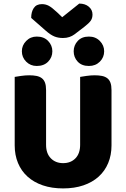

<svg xmlns="http://www.w3.org/2000/svg" viewBox="-20 -1035 704 1071"><path d="M602 -224Q602 -170 583.5 -125.5Q565 -81 530 -49.5Q495 -18 445 -1Q395 16 332 16Q269 16 219 -1Q169 -18 134 -49.5Q99 -81 80.5 -125.5Q62 -170 62 -224V-606Q73 -608 97 -611.5Q121 -615 143 -615Q166 -615 183.5 -611.5Q201 -608 213 -599Q225 -590 231 -574Q237 -558 237 -532V-227Q237 -179 263.5 -152Q290 -125 332 -125Q375 -125 401 -152Q427 -179 427 -227V-606Q438 -608 462 -611.5Q486 -615 508 -615Q531 -615 548.5 -611.5Q566 -608 578 -599Q590 -590 596 -574Q602 -558 602 -532ZM327 -939 422 -1015Q455 -1015 475.5 -997.5Q496 -980 496 -954Q496 -934 486.5 -920Q477 -906 450 -885L395 -843Q383 -834 367 -828.5Q351 -823 331 -823Q304 -823 282.5 -832Q261 -841 235 -864L154 -935Q154 -969 168.5 -990.5Q183 -1012 214 -1012Q234 -1012 251.5 -1003Q269 -994 301 -964ZM391 -749Q391 -782 413.5 -806.5Q436 -831 476 -831Q513 -831 537 -806.5Q561 -782 561 -749Q561 -715 537 -691Q513 -667 476 -667Q436 -667 413.5 -691Q391 -715 391 -749ZM102 -749Q102 -782 126 -806.5Q150 -831 185 -831Q225 -831 248.5 -806.5Q272 -782 272 -749Q272 -715 248.5 -691Q225 -667 185 -667Q150 -667 126 -691Q102 -715 102 -749Z"/></svg>

Font: Baloo
Style: Regular
Weight: 400
Designer: Sarang Kulkarni and Ek Type
Foundry: Ek Type
Version: Version 1.100;PS 1.000;hotconv 1.0.88;makeotf.lib2.5.647800;